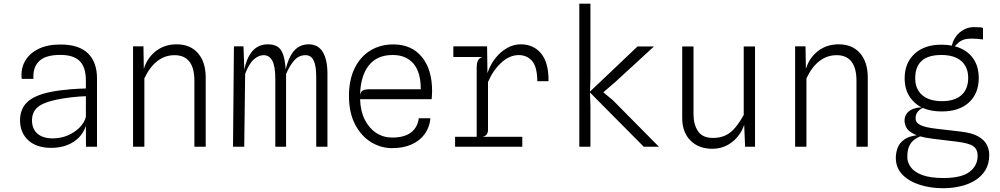

<svg xmlns="http://www.w3.org/2000/svg" viewBox="-20 -798 5440 1044"><path d="M258.5 6Q178.5 6 133.8 -35.2Q89 -76.5 89 -144.5Q89 -206 129 -243.5Q169 -281 257.5 -298.5Q279.5 -303 305.8 -306.5Q332 -310 366.5 -312.8Q401 -315.5 447 -317V-359Q447 -433 413.2 -466.2Q379.5 -499.5 307.5 -499.5Q228 -499.5 192.8 -465.5Q157.5 -431.5 162 -369H98Q92 -422.5 115.5 -464.8Q139 -507 188 -531.5Q237 -556 308 -556Q409.5 -556 458.5 -507.8Q507.5 -459.5 507.5 -371.5V0H447.5L447 -113.5Q435 -76.5 408.5 -49.8Q382 -23 344 -8.5Q306 6 258.5 6ZM266 -45.5Q310 -45.5 347.8 -61.5Q385.5 -77.5 412 -104Q438.5 -130.5 447 -162V-275Q410 -273.5 378 -270Q346 -266.5 319.2 -262Q292.5 -257.5 272 -252.5Q206 -237 180 -210.8Q154 -184.5 154 -144Q154 -97 183.2 -71.5Q212.5 -46 266 -45.5Z M703.5 0V-546H760L762 -423.5Q777.5 -474.5 814.5 -509Q865.5 -557 940 -557Q1014.5 -557 1056.5 -508.8Q1098.5 -460.5 1098.5 -376.5V0H1037V-359.5Q1037 -428 1009.8 -463Q982.5 -498 929 -498Q877.5 -498 836 -466.2Q794.5 -434.5 765 -372V0Z M1247 0 1252 -546H1304L1308.5 -419Q1319 -474.5 1344 -509.5Q1378 -557 1436 -557Q1467.5 -557 1487.5 -545.2Q1507.5 -533.5 1519 -503Q1529.5 -473.5 1533.5 -421.5Q1548.5 -483.5 1574 -516Q1606.5 -557 1658 -557Q1710 -557 1735.2 -515.2Q1760.5 -473.5 1760.5 -396.5V0H1699.5V-379Q1699.5 -440 1685.5 -469Q1671.5 -498 1641 -498Q1605.5 -498 1580.5 -470.2Q1555.5 -442.5 1535.5 -395.5V0H1477V-368.5Q1477 -437 1460.8 -467.5Q1444.5 -498 1413 -498Q1387 -498 1360.8 -475.5Q1334.5 -453 1313 -396.5L1308 0Z M2112 7.5Q2051 7.5 1997.5 -25.2Q1944 -58 1910.8 -121.5Q1877.5 -185 1877.5 -276.5Q1877.5 -363.5 1908 -426.2Q1938.5 -489 1993 -522.8Q2047.5 -556.5 2119 -556.5Q2217.5 -556.5 2273.5 -488.8Q2329.5 -421 2329.5 -303Q2329.5 -288.5 2328.5 -276.5L2327 -258.5H1938Q1940 -194 1963.5 -147.2Q1987 -100.5 2025.8 -75.2Q2064.5 -50 2112 -50Q2179.5 -50 2215.5 -78.2Q2251.5 -106.5 2257 -155H2320.5Q2316 -106.5 2289.8 -69.8Q2263.5 -33 2218.2 -12.8Q2173 7.5 2112 7.5ZM1938 -281.5Q1942 -301 1954 -306.8Q1966 -312.5 1984 -312.5H2268Q2268 -406 2227.8 -452.5Q2187.5 -499 2115.5 -499Q2029.5 -499 1984.8 -441.5Q1940 -384 1938 -281.5Z M2454.5 0V-54H2572V-426.5Q2572 -458 2580 -471Q2588 -484 2604.5 -488H2445V-546H2628.5L2630.5 -400Q2645 -444.5 2672.5 -480Q2700 -515.5 2736 -536.2Q2772 -557 2811 -557Q2881.5 -557 2922.8 -506.5Q2964 -456 2962.5 -356.5H2901.5Q2901 -434.5 2873.2 -466.5Q2845.5 -498.5 2800.5 -498.5Q2750.5 -498.5 2705.8 -457.2Q2661 -416 2633.5 -352V-91Q2633.5 -78.5 2627.2 -68.2Q2621 -58 2603.5 -54H2820V0Z M3480.5 0 3188 -295 3190.5 -219V0H3130V-778H3190.5V-372L3188 -300L3331.5 -436L3446.5 -545.5H3536L3325.5 -352L3260.5 -296L3311.5 -254L3563 0Z M3854 11Q3778.5 11 3734 -34.2Q3689.5 -79.5 3689.5 -156.5V-545.5H3751V-176.5Q3751 -120.5 3775.8 -84.2Q3800.5 -48 3856.5 -48Q3911 -48 3948.2 -75.8Q3985.5 -103.5 4024 -173V-545.5H4085.5V0H4031.5L4026.5 -119.5Q4018 -94 4004 -72.5Q3978 -33 3939.2 -11Q3900.5 11 3854 11Z M4303.5 0V-546H4360L4362 -423.5Q4377.5 -474.5 4414.5 -509Q4465.5 -557 4540 -557Q4614.5 -557 4656.5 -508.8Q4698.5 -460.5 4698.5 -376.5V0H4637V-359.5Q4637 -428 4609.8 -463Q4582.5 -498 4529 -498Q4477.5 -498 4436 -466.2Q4394.5 -434.5 4365 -372V0Z M5109 225.5Q5039 225.5 4980.2 206.5Q4921.5 187.5 4886.2 150.8Q4851 114 4851 60.5Q4851 32 4861.2 5Q4871.5 -22 4899.5 -41Q4923 -57 4965 -62.5Q4957 -65.5 4951 -68.5Q4918 -85 4908.2 -104.8Q4898.5 -124.5 4898.5 -141.5Q4898.5 -160.5 4906.5 -174.5Q4914.5 -188.5 4929 -197.8Q4943.5 -207 4963 -211Q4976.5 -214 4991.5 -214Q4969.5 -225 4952.5 -241Q4899 -290 4899 -372Q4899 -456 4953.5 -506Q5008 -556 5101.5 -555Q5130.5 -555 5156 -550Q5161.5 -576 5176.5 -597.5Q5193.5 -622 5219.5 -636.2Q5245.5 -650.5 5274.5 -650.5Q5299 -650.5 5309 -649.5Q5319 -648.5 5325 -646V-583.5Q5311 -585.5 5294.2 -586.8Q5277.5 -588 5264.5 -588Q5234.5 -588 5217.8 -581.5Q5201 -575 5189 -563.5Q5181.5 -555.5 5171.5 -546.5Q5192 -541 5209.5 -532.5Q5254.5 -510 5278.2 -469.8Q5302 -429.5 5302 -374.5Q5302 -290 5248.8 -241Q5195.5 -192 5100.5 -192Q5041 -192 4998 -211Q4982.5 -204.5 4972 -192.5Q4958.5 -178 4958.5 -155Q4958.5 -130.5 4984.8 -117.8Q5011 -105 5071.5 -98L5204 -82.5Q5266 -75.5 5299.5 -56Q5333 -36.5 5346 -10.2Q5359 16 5359 44.5Q5359 93 5338 127.2Q5317 161.5 5281.5 183.2Q5246 205 5201.2 215.2Q5156.5 225.5 5109 225.5ZM4983 -56.5Q4968 -49.5 4954.5 -40.5Q4936 -28 4924.8 -5.5Q4913.5 17 4913.5 56Q4913.5 84.5 4932.2 110.8Q4951 137 4994.2 153.5Q5037.5 170 5110.5 170Q5208 170 5252.2 136.2Q5296.5 102.5 5296 47Q5295.5 14.5 5273 -2.5Q5250.5 -19.5 5180.5 -28L5052 -43.5Q5011 -48.5 4983 -56.5ZM5102 -248Q5170.5 -248 5207.5 -280.5Q5244.5 -313 5244.5 -374.5Q5244.5 -433.5 5206.8 -466.2Q5169 -499 5099 -499Q5026.5 -499 4991.5 -467Q4956.5 -435 4956.5 -372.5Q4956.5 -313.5 4994.5 -280.8Q5032.5 -248 5102 -248Z"/></svg>

Font: Spline Sans Mono Light
Style: Regular
Weight: 300
Monospace: yes
Version: Version 1.004